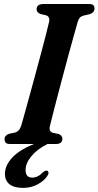

<svg xmlns="http://www.w3.org/2000/svg" viewBox="-20 -720 492 960"><path d="M229.5 -89.5Q223 -62 244.5 -56L273 -50Q292 -42.5 292 -27Q292 0 259.5 0H217Q165 26.5 136.5 61.5Q108 96.5 108 129.5Q107.5 168 141 168Q169.5 168 194 142Q207 131 215.5 133.5Q220.5 135 222.2 141.8Q224 148.5 216.5 160Q201.5 183.5 168.8 201.5Q136 219.5 95 219.5Q50 219.5 27.2 201Q4.5 182.5 4.5 149Q5 108 39.8 69.5Q74.5 31 149.5 0H30.5Q14.5 0 8.8 -6.5Q3 -13 3 -23.5Q2.5 -33.5 9 -40.8Q15.5 -48 25.5 -51L54 -57Q77.5 -63 86.5 -93Q92.5 -113.5 103.5 -153.2Q114.5 -193 128.5 -243.8Q142.5 -294.5 157.2 -349.2Q172 -404 185.8 -455.5Q199.5 -507 210 -547.8Q220.5 -588.5 225.5 -611Q231 -637 210 -643.5L182.5 -650Q163 -657.5 163 -673.5Q163 -700 198 -700H425Q441 -700 446.8 -693.8Q452.5 -687.5 452.5 -677.5Q452.5 -657 428.5 -649L397.5 -642Q385.5 -638.5 379.2 -631.8Q373 -625 368 -609Q361.5 -586 349.5 -543.2Q337.5 -500.5 323 -447Q308.5 -393.5 293.5 -337Q278.5 -280.5 265.2 -229.8Q252 -179 242.5 -141.8Q233 -104.5 229.5 -89.5Z"/></svg>

Font: Fraunces 72pt Soft SemiBold
Style: Italic
Weight: 600
Italic angle: -16°
Version: Version 1.000;[b76b70a41]